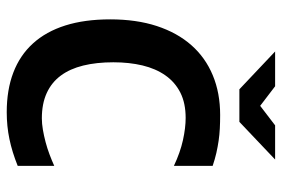

<svg xmlns="http://www.w3.org/2000/svg" viewBox="-158 -698 865 590"><g transform="rotate(90 275.0 -403.5)"><path d="M490.2 -24.9Q447.8 -7.8 408 0.5Q368.2 8.8 325.2 8.8Q256.3 8.8 203.4 -11.5Q150.4 -31.7 114 -71.8Q77.6 -111.8 58.8 -171.1Q40 -230.5 40 -309.1Q40 -389.6 60.5 -452.4Q81.1 -515.1 119.1 -558.3Q157.2 -601.6 211.7 -624.3Q266.1 -647 334 -647Q356 -647 375.2 -646Q394.5 -645 413.1 -642.3Q431.6 -639.6 450.7 -635.3Q469.7 -630.9 490.2 -624V-504.9Q448.7 -524.4 411.1 -532.7Q373.5 -541 342.8 -541Q297.4 -541 265.1 -524.7Q232.9 -508.3 212.2 -478.8Q191.4 -449.2 181.6 -408.4Q171.9 -367.7 171.9 -318.8Q171.9 -267.1 181.9 -226.3Q191.9 -185.5 212.9 -157.2Q233.9 -128.9 266.6 -114Q299.3 -99.1 344.2 -99.1Q360.4 -99.1 379.2 -102.3Q397.9 -105.5 417.2 -110.6Q436.5 -115.7 455.3 -122.8Q474.1 -129.9 490.2 -137.2ZM138.7 -815.9H245.6L305.7 -770L365.7 -815.9H470.7L355 -706.1H254.9ZM29.8 -638.2Z"/></g></svg>

Font: Code New Roman
Style: Bold
Weight: 700
Monospace: yes
Designer: Sam Radian
Foundry: Code New Roman
Version: Version 1.508 October 19, 2014